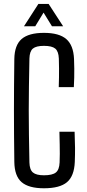

<svg xmlns="http://www.w3.org/2000/svg" viewBox="-20 -978 458 1005"><path d="M210 7.5Q130.5 7.5 93.2 -24.5Q56 -56.5 55 -130.5Q54 -204 53.5 -270.2Q53 -336.5 53 -400Q53 -463.5 53.5 -529.5Q54 -595.5 55 -669Q56 -741.5 93.2 -773.8Q130.5 -806 210 -806Q289.5 -806 327 -773.5Q364.5 -741 367.5 -669Q368.5 -643 368.8 -619.2Q369 -595.5 368.5 -572Q368 -548.5 366.5 -522H287.5Q288.5 -549 288.8 -573Q289 -597 289 -621Q289 -645 288 -671.5Q286.5 -709.5 269 -723.8Q251.5 -738 210 -738Q169.5 -738 152.2 -723.8Q135 -709.5 134 -671.5Q132.5 -593 131.5 -527.2Q130.5 -461.5 130.5 -399.8Q130.5 -338 131.5 -272.2Q132.5 -206.5 134 -127.5Q135 -89.5 152.5 -75Q170 -60.5 210 -60.5Q254 -60.5 272.2 -75Q290.5 -89.5 292 -127.5Q293 -150.5 293 -172.8Q293 -195 292.5 -222.8Q292 -250.5 291 -288.5H370.5Q372.5 -240.5 372.8 -203.8Q373 -167 371.5 -130.5Q368.5 -56.5 330.8 -24.5Q293 7.5 210 7.5ZM105.5 -840.5 181 -957.5H234.5L310.5 -840.5H252L208 -912L164.5 -840.5Z"/></svg>

Font: Big Shoulders Text Thin
Style: Regular
Weight: 400
Version: Version 2.002